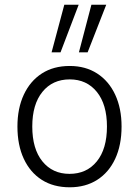

<svg xmlns="http://www.w3.org/2000/svg" viewBox="-20 -787 590 815"><path d="M276 8Q207 8 157.5 -23.5Q108 -55 81 -113Q54 -171 54 -250Q54 -327 81 -385Q108 -443 157.5 -475Q207 -507 276 -507Q343 -507 392.5 -475Q442 -443 469 -385Q496 -327 496 -250Q496 -171 469 -113Q442 -55 392.5 -23.5Q343 8 276 8ZM275 -49Q348 -49 391 -102Q434 -155 434 -250Q434 -344 391 -397Q348 -450 276 -450Q203 -450 160 -397Q117 -344 117 -250Q117 -155 160 -102Q203 -49 275 -49ZM315 -565 368 -767H431L352 -565ZM199 -565 253 -767H314L237 -565Z"/></svg>

Font: Nunitoga
Style: Light
Weight: 300
Designer: Vernon Adams
Foundry: Vernon Adams
Version: Version 1.0